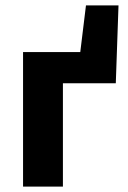

<svg xmlns="http://www.w3.org/2000/svg" viewBox="-20 -688 473 708"><path d="M65 0H212V-381H407L417 -668H297L276 -496H65Z"/></svg>

Font: Giro Sans Regular
Style: Bold
Weight: 700
Designer: Paul D. Hunt
Foundry: Adobe Systems Incorporated
Version: Version 1.000;PS 1.0;hotconv 1.0.88;makeotf.lib2.5.647800